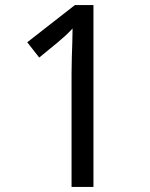

<svg xmlns="http://www.w3.org/2000/svg" viewBox="-20 -734 591 754"><path d="M261 0V-446Q261 -474 262 -506.5Q263 -539 264 -569.5Q265 -600 265 -622Q249 -605 237.5 -594.5Q226 -584 206 -567L134 -508L87 -568L274 -714H347V0Z"/></svg>

Font: hexltelugu05
Style: Book
Weight: 400
Designer: Jelle Bosma - Monotype Design Team
Foundry: Monotype Imaging Inc.
Version: Version 2.003